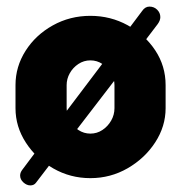

<svg xmlns="http://www.w3.org/2000/svg" viewBox="-20 -530 549 582"><path d="M254 10Q193 10 141.5 -19.5Q90 -49 58.5 -97.5Q27 -146 27 -202V-272Q27 -328 57.5 -376Q88 -424 140 -453Q192 -482 254 -482Q315 -482 367 -453.5Q419 -425 450.5 -377.5Q482 -330 482 -272V-202Q482 -147 450.5 -98.5Q419 -50 367 -20Q315 10 254 10ZM254 -125Q274 -125 290.5 -136Q307 -147 317 -164.5Q327 -182 327 -202V-272Q327 -291 317 -308Q307 -325 290.5 -336Q274 -347 254 -347Q234 -347 217.5 -336Q201 -325 191.5 -308Q182 -291 182 -272V-202Q182 -182 191.5 -164.5Q201 -147 217.5 -136Q234 -125 254 -125ZM72 32Q61 32 51 23Q41 14 41 2Q41 -7 48 -16L84 -64L375 -449L411 -497Q420 -510 433 -510Q447 -510 456.5 -500.5Q466 -491 466 -478Q466 -468 458 -457L423 -411L128 -27L89 24Q83 32 72 32Z"/></svg>

Font: Dosis ExtraLight ExtraBold
Style: Regular
Weight: 800
Version: Version 3.001; ttfautohint (v1.8.2)